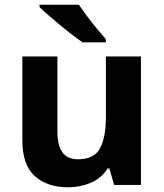

<svg xmlns="http://www.w3.org/2000/svg" viewBox="-20 -786 697 816"><path d="M579 -546V0H465L445 -70H437Q411 -28 365.5 -9Q320 10 269 10Q181 10 128 -37.5Q75 -85 75 -190V-546H224V-227Q224 -169 245 -139Q266 -109 312 -109Q380 -109 405 -155.5Q430 -202 430 -289V-546ZM315 -766Q330 -744 350.5 -716.5Q371 -689 392.5 -663.5Q414 -638 430 -619V-606H331Q312 -619 286.5 -638.5Q261 -658 234.5 -680Q208 -702 185 -722Q162 -742 148 -756V-766Z"/></svg>

Font: Noto Sans Bamum
Style: Regular
Weight: 400
Designer: Monotype Design Team
Foundry: Monotype Imaging Inc.
Version: Version 2.001